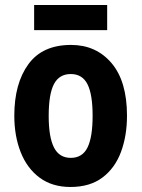

<svg xmlns="http://www.w3.org/2000/svg" viewBox="-20 -735 564 765"><path d="M486 -274Q486 -194 462 -129.5Q438 -65 388 -27.5Q338 10 261 10Q188 10 138 -27Q88 -64 62.5 -128.5Q37 -193 37 -274Q37 -402 93 -479Q149 -556 263 -556Q363 -556 424.5 -483.5Q486 -411 486 -274ZM174 -273Q174 -189 195 -147.5Q216 -106 262 -106Q308 -106 328.5 -147Q349 -188 349 -274Q349 -359 328.5 -399.5Q308 -440 262 -440Q216 -440 195 -400Q174 -360 174 -273ZM407 -715V-615H116V-715Z"/></svg>

Font: Noto Sans Malayalam Condensed
Style: Bold
Weight: 700
Width: 3
Designer: Jelle Bosma - Monotype Design Team
Foundry: Monotype Imaging Inc.
Version: Version 2.104; ttfautohint (v1.8.4.7-5d5b)